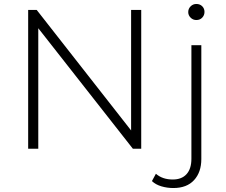

<svg xmlns="http://www.w3.org/2000/svg" viewBox="-20 -750 1141 968"><path d="M122 0V-700H165L664 -63H641V-700H692V0H650L150 -637H173V0ZM854 198Q823 198 794 189.5Q765 181 746 163L766 126Q799 155 851 155Q896 155 920.5 128Q945 101 945 50V-522H995V52Q995 118 958.5 158Q922 198 854 198ZM970 -649Q953 -649 941 -661Q929 -673 929 -689Q929 -706 941 -718Q953 -730 970 -730Q988 -730 999.5 -718.5Q1011 -707 1011 -690Q1011 -673 999.5 -661Q988 -649 970 -649Z"/></svg>

Font: Montserrat Thin Light
Style: Regular
Weight: 300
Version: Version 9.000